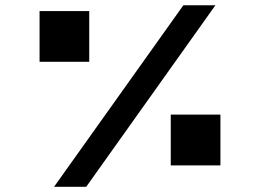

<svg xmlns="http://www.w3.org/2000/svg" viewBox="-20 -721 1027 741"><path d="M687.6 -700.6H811.3L312.7 0H188.6ZM639 -82.7V-278.6H830.7V-82.7ZM132.7 -482.6V-678.4H324.4V-482.6Z"/></svg>

Font: Alexandria
Style: Regular
Weight: 400
Designer: Mohamed Gaber
Foundry: Kief Type Foundry
Version: Version 5.100